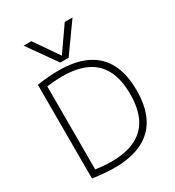

<svg xmlns="http://www.w3.org/2000/svg" viewBox="-233 -1136 1171 1282"><g transform="rotate(-30 353.0 -495.0)"><path d="M150 -1000H210L337 -816H339L467 -1000H527L370 -780H306ZM268 10Q232 10 191 6.5Q150 3 102 -4V-726Q150 -734 191 -737Q232 -740 268 -740Q397 -740 483 -698Q569 -656 612 -572.5Q655 -489 655 -365Q655 -241 612 -157.5Q569 -74 483 -32Q397 10 268 10ZM271 -36Q383 -36 457 -72Q531 -108 568 -181Q605 -254 605 -365Q605 -476 568 -549Q531 -622 457 -658Q383 -694 271 -694Q238 -694 201.5 -691Q165 -688 123 -681L151 -707V-23L123 -49Q165 -43 201.5 -39.5Q238 -36 271 -36Z"/></g></svg>

Font: M PLUS 2 Light
Style: Regular
Weight: 300
Designer: Coji Morishita
Foundry: UNDERFOREST DESIGN
Version: Version 1.001